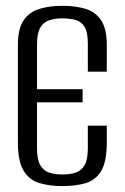

<svg xmlns="http://www.w3.org/2000/svg" viewBox="-20 -619 423 651"><path d="M190.6 12Q148 12 113.8 1.8Q79.5 -8.3 60.1 -40.1Q40.7 -71.9 40.7 -136V-466.4Q40.7 -522.1 60.4 -550.6Q80.2 -579 114.5 -589.1Q148.7 -599.3 192 -599.3Q236.3 -599.3 270 -589.1Q303.7 -579 322.9 -550.2Q342.1 -521.4 342.1 -466.4V-376H277.8V-470.4Q277.8 -508.8 267.3 -527Q256.7 -545.3 237.2 -551Q217.7 -556.7 191.3 -556.7Q166.4 -556.7 146.7 -550.3Q127 -543.8 116.3 -524.9Q105.5 -505.9 105.5 -467.6V-316.5H260V-272H105.5V-115.8Q105.5 -77.8 116.6 -58.7Q127.8 -39.6 147.4 -33.5Q167.1 -27.5 191.3 -27.5Q217 -27.5 236.1 -33.5Q255.3 -39.6 266.6 -58.7Q277.8 -77.8 277.8 -115.8V-193H342.1V-136.3Q342.1 -70.5 322.9 -39Q303.7 -7.6 269.7 2.2Q235.6 12 190.6 12Z"/></svg>

Font: Alumni Sans Thin
Style: Regular
Weight: 100
Designer: Robert E. Leuschke
Foundry: Robert E. Leuschke
Version: Version 1.018